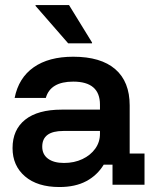

<svg xmlns="http://www.w3.org/2000/svg" viewBox="-20 -736 624 765"><path d="M216.7 9.2Q129.2 9.2 79.6 -33.3Q30 -75.8 30 -145.8Q30 -219.2 80.4 -259.2Q130.8 -299.2 225.8 -299.2H378.3V-319.2Q378.3 -410.8 271.7 -410.8Q180.8 -410.8 162.5 -345.8H38.3Q54.2 -425.8 114.2 -467.9Q174.2 -510 271.7 -510Q381.7 -510 439.2 -460.4Q496.7 -410.8 496.7 -315.8V-124.2H555.8V0H428.3V-80H393.3Q367.5 -37.5 323.8 -14.2Q280 9.2 216.7 9.2ZM235 -86.7Q275.8 -86.7 308.3 -102.1Q340.8 -117.5 359.6 -143.8Q378.3 -170 378.3 -202.5V-214.2H232.5Q148.3 -214.2 148.3 -151.7Q148.3 -120.8 171.2 -103.8Q194.2 -86.7 235 -86.7ZM251.7 -563.3 121.7 -712.5V-715.8H255L346.7 -566.7V-563.3Z"/></svg>

Font: Funnel Display Light SemiBold
Style: Regular
Weight: 600
Version: Version 1.000